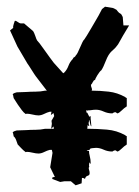

<svg xmlns="http://www.w3.org/2000/svg" viewBox="-20 -502 417 574"><path d="M33 -70Q33 -70 31.5 -74Q30 -78 28.5 -82.5Q27 -87 24.5 -90.5Q22 -94 21 -94L19 -104L18 -105Q18 -108 23.5 -110Q29 -112 30 -112L58 -113Q72 -114 86.5 -114Q101 -114 115 -117H141L140 -124L133 -117L135 -132L134 -141L142 -155L140 -164L132 -158Q132 -160 134 -168H129Q121 -166 112 -161.5Q103 -157 95 -157Q88 -157 77.5 -159.5Q67 -162 61 -162Q58 -162 57 -161Q51 -165 45 -173Q39 -181 33.5 -189Q28 -197 24.5 -203Q21 -209 21 -208L19 -218L18 -219Q18 -222 23.5 -224Q29 -226 30 -226L58 -227Q72 -228 86.5 -228Q101 -228 115 -231H120L87 -274Q86 -275 82.5 -280.5Q79 -286 74.5 -293Q70 -300 66.5 -305.5Q63 -311 62 -312L32 -363L10 -411L20 -419L19 -420Q19 -422 19.5 -424Q20 -426 21 -430L24 -439L25 -440Q28 -440 33.5 -436Q39 -432 42 -432H43H52L79 -409Q80 -408 82 -403.5Q84 -399 85.5 -394.5Q87 -390 88.5 -386Q90 -382 91 -381Q97 -375 108.5 -358.5Q120 -342 129 -330L141 -314L169 -283L172 -285Q180 -293 184.5 -305Q189 -317 197 -325L200 -330Q205 -332 207 -337Q209 -338 212.5 -345Q216 -352 219.5 -360.5Q223 -369 226.5 -376Q230 -383 232 -384Q233 -385 239.5 -395.5Q246 -406 253.5 -419Q261 -432 267.5 -443Q274 -454 275 -456L285 -475L294 -482L318 -478L328 -473L332 -468Q336 -463 339.5 -461.5Q343 -460 345 -455L347 -451L349 -426H366L348 -396Q342 -386 339 -380Q336 -374 333 -369.5Q330 -365 326 -360.5Q322 -356 314 -349Q304 -340 296.5 -320.5Q289 -301 283 -292Q281 -291 277.5 -286.5Q274 -282 271 -277Q268 -272 266 -268Q264 -264 265 -264L260 -261Q260 -260 259 -259Q258 -258 257 -256L255 -252Q252 -250 252 -247Q252 -244 253.5 -240.5Q255 -237 255 -234Q255 -233 254.5 -232.5Q254 -232 254 -231Q279 -231 305 -228Q331 -225 354 -212Q357 -209 359 -209V-184Q351 -179 343.5 -171.5Q336 -164 331 -163Q330 -163 328 -165L324 -167Q325 -167 319 -165L316 -163Q302 -163 290 -168.5Q278 -174 267 -174Q260 -174 254.5 -173Q249 -172 242 -172L241 -171L238 -173V-169Q238 -168 238.5 -167Q239 -166 239 -165H241L247 -153L251 -155V-147Q251 -145 252 -137.5Q253 -130 253 -126V-124Q250 -127 249 -134.5Q248 -142 246 -144V-139Q245 -137 245 -133Q245 -130 247 -126H245Q242 -126 242 -130L241 -117H244Q270 -117 299.5 -114.5Q329 -112 354 -98Q357 -95 359 -95V-70Q351 -65 343.5 -57.5Q336 -50 331 -49Q330 -49 328 -51L324 -53Q325 -53 319 -51L316 -49Q302 -49 290 -54.5Q278 -60 267 -60Q263 -60 255.5 -59Q248 -58 248 -55L249 -54Q242 -54 239 -51H246Q246 -44 248.5 -34.5Q251 -25 251 -16V-14Q250 -12 250 -12L247 -17L246 -6H247Q247 -4 246.5 -3.5Q246 -3 246 -1H245Q246 6 247 8.5Q248 11 248 16Q248 22 242 23.5Q236 25 234 33Q231 30 227 30H225L224 46L206 52L192 40H172L160 42L136 33L137 28L144 27L130 -2L137 -45L135 -54H129Q121 -52 112 -47.5Q103 -43 95 -43Q88 -43 77.5 -45.5Q67 -48 61 -48Q58 -48 57 -47Q49 -53 43.5 -59Q38 -65 33 -70Z"/></svg>

Font: East Sea Dokdo Cyrillic
Style: Regular
Weight: 400
Version: Version 1.00 July 4, 2018, initial release